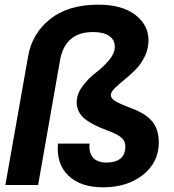

<svg xmlns="http://www.w3.org/2000/svg" viewBox="-20 -791 744 821"><path d="M3 0 100 -549Q117 -648 194.5 -709.5Q272 -771 400 -771Q502 -771 558.5 -727.5Q615 -684 615 -619Q615 -582 598.5 -548.5Q582 -515 558 -491.5Q534 -468 510.5 -449Q487 -430 470.5 -413.5Q454 -397 454 -385Q454 -371 470.5 -360Q487 -349 542 -328Q604 -305 631.5 -271Q659 -237 659 -182Q659 -97 591.5 -43.5Q524 10 421 10Q324 10 272 -40.5Q220 -91 228 -177H363Q359 -139 377.5 -117.5Q396 -96 434 -96Q516 -96 516 -165Q516 -187 499.5 -202Q483 -217 442 -232Q371 -258 339.5 -285.5Q308 -313 308 -354Q308 -389 333.5 -423Q359 -457 389.5 -480Q420 -503 445.5 -533Q471 -563 471 -591Q471 -621 446.5 -637.5Q422 -654 378 -654Q259 -654 237 -535L143 0Z"/></svg>

Font: Poppins SemiBold
Style: Italic
Weight: 600
Italic angle: -10°
Designer: Ninad Kale (Devanagari), Jonny Pinhorn (Latin)
Foundry: Indian Type Foundry
Version: Version 3.200;PS 1.000;hotconv 16.6.54;makeotf.lib2.5.65590